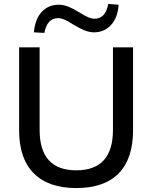

<svg xmlns="http://www.w3.org/2000/svg" viewBox="-20 -945 773 974"><path d="M367 9Q226 9 151.5 -65.5Q77 -140 77 -284V-705H181V-286Q181 -81 367 -81Q553 -81 553 -286V-705H655V-284Q655 -140 582 -65.5Q509 9 367 9ZM205 -778 152 -781Q158 -849 192 -885Q226 -921 278 -921Q302 -921 326 -911.5Q350 -902 381 -883Q413 -863 429.5 -856.5Q446 -850 459 -850Q516 -850 529 -925L582 -921Q577 -854 542.5 -817.5Q508 -781 457 -781Q433 -781 407.5 -791.5Q382 -802 351 -821Q323 -839 306 -846Q289 -853 275 -853Q219 -853 205 -778Z"/></svg>

Font: Nunito Sans SemiBold
Style: Regular
Weight: 600
Designer: Vernon Adams
Foundry: Vernon Adams
Version: Version 3.101; ttfautohint (v1.8.4.7-5d5b);gftools[0.9.27]